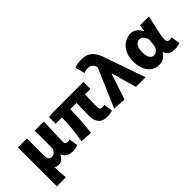

<svg xmlns="http://www.w3.org/2000/svg" viewBox="10 -1651 2691 2691"><g transform="rotate(-45 1355.0 -305.5)"><path d="M72 202H252C243 124 240 66 239 -15C257 4 280 8 306 8C354 8 396 -23 422 -79H425C445 -18 498 14 579 14C629 14 657 5 683 -6L662 -137C649 -132 635 -130 625 -130C592 -130 573 -141 573 -179C573 -269 581 -439 585 -569H405V-208C379 -158 352 -138 315 -138C270 -138 250 -162 250 -239V-569H72Z M1264 14C1309 14 1348 5 1370 -4L1349 -135C1333 -132 1318 -130 1308 -130C1275 -130 1257 -141 1257 -181C1257 -204 1257 -333 1264 -430H1370V-569H767L681 -562V-430H804C804 -307 792 -152 763 0L942 10C957 -138 970 -296 970 -430H1094C1093 -338 1089 -219 1089 -187C1089 -67 1133 14 1264 14Z M1603 13 1731 -372H1736L1841 0H2033L1832 -575C1783 -742 1708 -813 1574 -813C1503 -813 1471 -804 1432 -789L1471 -645C1497 -657 1517 -664 1553 -664C1598 -664 1641 -637 1652 -585L1655 -570L1411 0Z M2294 14C2360 14 2411 -16 2449 -78H2454C2476 -10 2524 14 2605 14C2652 14 2686 5 2707 -6L2686 -137C2673 -132 2660 -130 2649 -130C2617 -130 2594 -142 2594 -182C2594 -265 2639 -440 2669 -569H2493L2476 -474H2471C2434 -551 2380 -583 2317 -583C2185 -583 2065 -471 2065 -283C2065 -98 2155 14 2294 14ZM2337 -132C2282 -132 2247 -177 2247 -285C2247 -394 2296 -438 2344 -438C2390 -438 2419 -404 2441 -345L2434 -248C2430 -183 2384 -132 2337 -132Z"/></g></svg>

Font: Noto Sans CJK HK Black
Style: Regular
Weight: 900
Designer: Ryoko NISHIZUKA 西塚涼子 (kana, bopomofo & ideographs); Paul D. Hunt (Latin, Greek & Cyrillic); Sandoll Communications 산돌커뮤니
Foundry: Adobe
Version: Version 2.004;hotconv 1.0.118;makeotfexe 2.5.65603